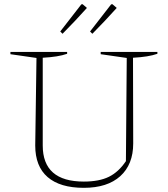

<svg xmlns="http://www.w3.org/2000/svg" viewBox="-20 -893 807 921"><path d="M382 8Q268 8 208.5 -43.5Q149 -95 149 -195L155 -615L30 -633V-644H302V-635Q260 -620 185 -616V-195Q185 -22 382 -22Q456 -22 502.5 -45Q549 -68 584 -120L588 -615L463 -633V-644H735V-635Q693 -620 618 -616L619 -205Q619 -104 557 -48Q495 8 382 8ZM269 -742 370 -872 376 -873 397 -855Q369 -824 339.5 -792.5Q310 -761 280 -731ZM412 -742 513 -872 519 -873 540 -855Q512 -824 482.5 -792.5Q453 -761 423 -731Z"/></svg>

Font: Piazzolla Thin
Style: Regular
Weight: 100
Designer: Juan Pablo del Peral
Foundry: Huerta Tipografica
Version: Version 1.330